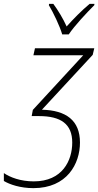

<svg xmlns="http://www.w3.org/2000/svg" viewBox="-30 -964 509 994"><path d="M292 -786H326C356 -831 419 -898 458 -937L459 -944H434C393 -910 349 -865 315 -827C297 -867 270 -912 246 -944H224L223 -937C246 -899 280 -828 292 -786ZM143 10C317 10 384 -116 384 -226C384 -341 312 -393 187 -396L450 -680L458 -714H151L143 -678H401L140 -395L134 -363H172C285 -363 344 -322 344 -226C344 -133 293 -25 145 -25C76 -25 22 -46 -10 -68V-27C20 -9 75 10 143 10Z"/></svg>

Font: Noto Sans SemiCondensed ExtraLight
Style: Italic
Weight: 200
Width: 4
Italic angle: -12°
Designer: Monotype Design Team
Foundry: Monotype Imaging Inc.
Version: Version 2.013